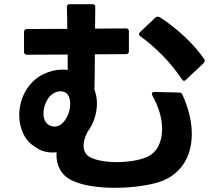

<svg xmlns="http://www.w3.org/2000/svg" viewBox="-20 -832 1040 919"><path d="M531 67Q477 67 426 60Q375 53 337 37Q290 19 268.5 -18.5Q247 -56 251 -103L231 -102Q211 -102 191 -107.5Q171 -113 153 -126Q112 -149 92 -191Q72 -233 72 -281Q72 -316 82.5 -350.5Q93 -385 114 -414Q144 -456 189 -477.5Q234 -499 281 -499Q287 -499 293 -498.5Q299 -498 304 -497V-571L109 -570Q95 -570 95 -584V-679Q95 -693 109 -693L302 -694Q302 -723 301.5 -749.5Q301 -776 300 -798Q300 -812 314 -812H422Q436 -812 436 -800L435 -695L583 -696Q597 -696 597 -682V-587Q597 -573 583 -573L434 -572Q434 -528 433.5 -485.5Q433 -443 432 -403Q444 -373 444 -337Q444 -302 433 -267Q422 -232 399 -201Q380 -165 380 -135Q380 -116 388 -101.5Q396 -87 413 -79Q433 -68 467 -62Q501 -56 539 -56Q577 -56 615.5 -62Q654 -68 682 -80Q720 -97 738 -132.5Q756 -168 756 -214Q756 -252 744 -293.5Q732 -335 709 -375Q707 -381 707 -383Q707 -392 719 -392L837 -389Q849 -389 853 -379Q875 -331 886.5 -283.5Q898 -236 898 -191Q898 -149 887.5 -111Q877 -73 855 -42Q833 -11 799 12Q765 35 718 46Q677 56 629 61.5Q581 67 531 67ZM240 -226Q274 -226 297 -266Q306 -280 311 -298Q316 -316 316 -334Q316 -348 313 -360Q310 -372 303 -381Q291 -395 269 -395Q252 -395 234 -384Q216 -373 204 -350Q188 -321 188 -289Q188 -270 195 -254.5Q202 -239 219 -231Q231 -226 240 -226ZM861 -445Q856 -445 851 -452Q809 -515 756 -568.5Q703 -622 652 -658Q645 -663 645 -668Q645 -673 650 -678L724 -748Q728 -752 735 -752Q740 -752 744 -750Q804 -712 861.5 -658.5Q919 -605 957 -550Q960 -546 960 -541Q960 -537 955 -530L870 -450Q865 -445 861 -445Z"/></svg>

Font: LINE Seed JP_TTF Bold
Style: Regular
Weight: 700
Designer: LINE & Fontrix & Fontworks
Version: Version 1.009